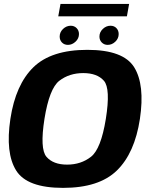

<svg xmlns="http://www.w3.org/2000/svg" viewBox="-20 -929 746 955"><path d="M293.5 5.5Q472.8 5.5 561.4 -81Q650.1 -167.5 675.9 -337.5Q701.3 -507.5 647.5 -594.3Q593.6 -681.1 414.4 -681.1Q235.1 -681.1 146.3 -594.7Q57.5 -508.2 31.6 -337.5Q6.2 -168.1 60.1 -81.3Q113.9 5.5 293.5 5.5ZM313.8 -110.2Q244.4 -110.2 211 -149.3Q177.7 -188.3 201.1 -337.5Q225.4 -488.8 275 -527.2Q324.7 -565.5 394.1 -565.5Q463.2 -565.5 496.9 -527.2Q530.6 -488.8 506.4 -337.5Q482.3 -188.2 432.6 -149.2Q382.9 -110.2 313.8 -110.2ZM318.1 -705.8Q338.7 -705.8 355.8 -721.8Q372.8 -737.7 372.8 -759.6Q372.8 -777.4 361.1 -789.2Q349.4 -801 331.8 -801Q310.5 -801 293.6 -785.1Q276.8 -769.1 276.8 -747.2Q276.8 -729.5 288.2 -717.6Q299.7 -705.8 318.1 -705.8ZM515.6 -705.8Q537 -705.8 553.7 -721.8Q570.3 -737.7 570.3 -759.6Q570.3 -777.4 559 -789.2Q547.8 -801 529.3 -801Q508.4 -801 491.5 -785.1Q474.6 -769.1 474.6 -747.2Q474.6 -729.5 486.3 -717.6Q498 -705.8 515.6 -705.8ZM269.8 -847.8H611.2L622.2 -909.4H280.9Z"/></svg>

Font: Anybody Thin
Style: Italic
Weight: 100
Italic angle: -10°
Designer: Tyler Finck
Foundry: Etcetera Type Company
Version: Version 1.114;gftools[0.9.25]